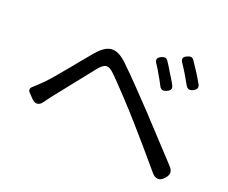

<svg xmlns="http://www.w3.org/2000/svg" viewBox="-109 -887 1198 1008"><g transform="rotate(20 490.0 -383.5)"><path d="M724 -597C712 -618 700 -637 689 -653C679 -667 669 -666 654 -660C633 -651 627 -638 640 -619C651 -604 661 -587 670 -570C680 -553 690 -536 699 -518C708 -498 721 -494 741 -503C761 -512 767 -523 757 -542C747 -560 736 -579 724 -597ZM852 -649C839 -669 827 -687 816 -703C806 -717 795 -716 779 -709C758 -700 754 -687 767 -669C777 -653 788 -637 798 -620C808 -603 818 -586 828 -568C838 -549 851 -545 870 -554C889 -564 895 -575 885 -594C875 -611 864 -631 852 -649ZM797 -237C755 -283 714 -327 681 -362C623 -423 540 -511 480 -568C414 -630 368 -619 315 -558C253 -485 168 -376 122 -329C101 -309 86 -294 69 -279C59 -270 58 -258 68 -248L88 -227L94 -221C113 -201 135 -203 150 -223C160 -237 171 -252 181 -265C226 -320 308 -426 355 -484C388 -524 407 -528 445 -491C486 -451 577 -354 634 -289C687 -229 756 -149 819 -74C842 -47 865 -45 889 -71C910 -94 911 -114 890 -137C860 -169 828 -204 797 -237Z"/></g></svg>

Font: GenSenRounded2 TW R
Style: Regular
Weight: 400
Version: Version 2.100;PS 2.1;hotconv 16.6.51;makeotf.lib2.5.65220 DE